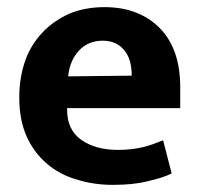

<svg xmlns="http://www.w3.org/2000/svg" viewBox="-20 -507 559 538"><path d="M485 -263V-204H168V-200C168 -162 181 -134 208 -115C235 -96 269 -87 311 -87C338 -87 361 -90 382 -95C402 -100 420 -107 437 -114L461 -21C443 -12 420 -5 393 1C366 8 333 11 296 11C260 11 226 6 195 -4C163 -13 135 -28 112 -48C88 -68 69 -93 55 -124C41 -155 34 -191 34 -234C34 -272 40 -307 51 -338C62 -369 79 -395 100 -417C121 -439 146 -456 175 -469C204 -481 237 -487 273 -487C338 -487 389 -467 428 -428C466 -389 485 -334 485 -263ZM171 -293 349 -295C349 -308 348 -320 345 -332C342 -344 337 -355 330 -364C323 -373 315 -380 305 -385C295 -390 283 -393 268 -393C241 -393 219 -384 202 -366C185 -348 174 -324 171 -293Z"/></svg>

Font: Holmes&Hills Bold
Style: Bold
Weight: 500
Designer: Noopur Datye, Girish Dalvi, Yashodeep Gholap, Pallavi Karambelkar
Foundry: Ek Type
Version: ""